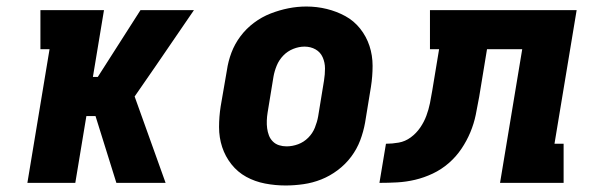

<svg xmlns="http://www.w3.org/2000/svg" viewBox="-20 -561 1840 589"><path d="M64 0 132 -410H104V-530H299L265 -325H280L411 -530H575L458 -359L393 -265L488 0H337L273 -205H245L211 0Z M856 8Q824 8 793 2Q762 -4 735.5 -18.5Q709 -33 690 -57Q671 -81 661.5 -110Q652 -139 652 -171Q652 -203 657 -235L676 -345Q680 -373 690 -399.5Q700 -426 717.5 -449.5Q735 -473 759 -491Q783 -509 810 -519.5Q837 -530 864.5 -535.5Q892 -541 920 -541Q952 -541 982.5 -533.5Q1013 -526 1039.5 -511.5Q1066 -497 1085 -473Q1104 -449 1113.5 -420Q1123 -391 1123 -359Q1123 -327 1118 -295L1100 -185Q1095 -157 1085 -130.5Q1075 -104 1057.5 -80.5Q1040 -57 1016 -39Q992 -21 965.5 -10.5Q939 0 911 4Q883 8 856 8ZM859 -112Q877 -112 894.5 -118.5Q912 -125 925.5 -138.5Q939 -152 946 -169.5Q953 -187 956 -204L974 -314Q977 -333 977 -351Q977 -369 970 -385Q963 -401 948 -409.5Q933 -418 914 -418Q897 -418 879.5 -411Q862 -404 849 -390.5Q836 -377 829 -360Q822 -343 819 -326L801 -216Q799 -204 798.5 -191.5Q798 -179 799.5 -167.5Q801 -156 805 -145.5Q809 -135 817 -127Q825 -119 836 -115.5Q847 -112 859 -112Z M1144 0 1164 -120Q1183 -120 1203 -123.5Q1223 -127 1240 -139.5Q1257 -152 1269 -169.5Q1281 -187 1288 -206Q1295 -225 1299 -244.5Q1303 -264 1306 -283L1327 -410H1299V-530H1749L1681 -120H1709V0H1514L1582 -410H1474L1450 -264Q1445 -236 1439.5 -209Q1434 -182 1423 -155.5Q1412 -129 1395.5 -104.5Q1379 -80 1356.5 -60.5Q1334 -41 1307.5 -28.5Q1281 -16 1253.5 -9.5Q1226 -3 1198.5 -1.5Q1171 0 1144 0Z"/></svg>

Font: Iosevka Slab Heavy Extended
Style: Italic
Weight: 900
Width: 7
Italic angle: -9°
Monospace: yes
Designer: Belleve Invis
Foundry: Belleve Invis
Version: Version 11.1.0; ttfautohint (v1.8.3)